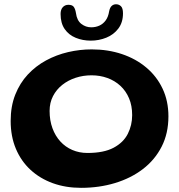

<svg xmlns="http://www.w3.org/2000/svg" viewBox="-20 -828 840 900"><path d="M360 52.5Q288 52.5 227.8 30.8Q167.5 9 123.2 -31.8Q79 -72.5 54.5 -130.5Q30 -188.5 30 -261Q30 -330 51.5 -384.2Q73 -438.5 110.2 -478.5Q147.5 -518.5 196 -544.8Q244.5 -571 299.2 -583.8Q354 -596.5 410 -596.5Q486 -596.5 551.5 -574.5Q617 -552.5 666 -511.2Q715 -470 742.2 -412.2Q769.5 -354.5 769.5 -282.5Q769.5 -203 737.8 -140.8Q706 -78.5 649.8 -35.5Q593.5 7.5 519.2 30Q445 52.5 360 52.5ZM390 -111Q466.5 -111 512.5 -135.5Q558.5 -160 579 -200.5Q599.5 -241 599.5 -288.5Q599.5 -332.5 585 -367Q570.5 -401.5 544.2 -425.8Q518 -450 483.2 -462.5Q448.5 -475 409 -475Q370 -475 334.8 -463.5Q299.5 -452 272 -430.2Q244.5 -408.5 228.5 -377.5Q212.5 -346.5 212.5 -308Q212.5 -263.5 225.8 -227.2Q239 -191 262.8 -165Q286.5 -139 319 -125Q351.5 -111 390 -111ZM405.5 -637.5Q367.5 -637.5 335 -650.8Q302.5 -664 283.2 -691.8Q264 -719.5 264 -762.5Q264 -783 274.2 -794.2Q284.5 -805.5 300.5 -805.5Q319 -805.5 326 -795.5Q333 -785.5 336 -767Q340.5 -732 361.2 -716Q382 -700 407.5 -700Q428.5 -700 446 -708Q463.5 -716 475.5 -732.5Q487.5 -749 491.5 -774.5Q495 -792.5 503.5 -800.2Q512 -808 524 -808Q537.5 -808 547 -798.8Q556.5 -789.5 556.5 -765.5Q556.5 -723 534.8 -694.2Q513 -665.5 478.5 -651.5Q444 -637.5 405.5 -637.5Z"/></svg>

Font: Gluten Medium
Style: Regular
Weight: 500
Designer: Tyler Finck
Foundry: Etcetera Type Company
Version: Version 1.300